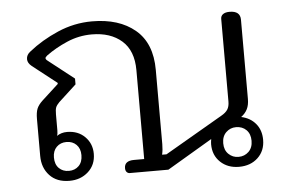

<svg xmlns="http://www.w3.org/2000/svg" viewBox="-45 -621 1039 695"><g transform="rotate(-5 475.0 -273.5)"><path d="M703 -78Q703 -85 705 -97L541 0H401Q394 0 389.5 -5Q385 -10 385 -19Q385 -46 420 -46H457V-369Q457 -440 416 -476Q375 -512 307 -512Q260 -512 217 -493.5Q174 -475 140 -450Q133 -444 133 -441Q133 -436 140 -431L233 -358V-337L169 -278Q159 -268 156 -260Q153 -252 153 -235V-177Q153 -163 150 -157Q166 -168 187 -168Q227 -168 252 -143Q277 -118 277 -81Q277 -41 249.5 -16Q222 9 181 9Q135 9 109 -19Q83 -47 83 -90V-224Q83 -248 88.5 -261.5Q94 -275 109 -289L169 -344V-348L81 -417Q66 -429 66 -443Q66 -459 81 -470Q127 -507 187 -533Q247 -559 312 -559Q410 -559 468.5 -510Q527 -461 527 -364V-94Q527 -73 523 -56H539L749 -178Q765 -187 772 -198Q779 -209 779 -227V-527Q779 -538 787.5 -544Q796 -550 811 -550Q850 -550 850 -518V-230Q850 -208 842.5 -193Q835 -178 820 -167Q853 -160 872.5 -136.5Q892 -113 892 -78Q892 -38 865.5 -13Q839 12 797 12Q756 12 729.5 -13Q703 -38 703 -78ZM232 -80Q232 -104 218 -118Q204 -132 182 -132Q160 -132 146 -118Q132 -104 132 -80Q132 -55 146 -41Q160 -27 182 -27Q204 -27 218 -41Q232 -55 232 -80ZM850 -78Q850 -103 835.5 -117.5Q821 -132 798 -132Q777 -132 762 -117.5Q747 -103 747 -78Q747 -53 762 -38.5Q777 -24 798 -24Q820 -24 835 -38.5Q850 -53 850 -78Z"/></g></svg>

Font: Maitree
Style: Regular
Weight: 400
Designer: CadsonDemak Team
Foundry: CadsonDemak
Version: Version 1.000